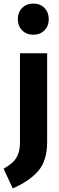

<svg xmlns="http://www.w3.org/2000/svg" viewBox="-66 -827 326 1067"><path d="M196 -38Q196 66 146.5 123Q97 180 5 220L-46 111Q-14 92 4.5 75Q23 58 34 31.5Q45 5 45 -36V-531H196ZM205 -720Q205 -683 181 -658.5Q157 -634 119 -634Q81 -634 57 -658.5Q33 -683 33 -720Q33 -758 57 -782.5Q81 -807 119 -807Q158 -807 181.5 -782.5Q205 -758 205 -720Z"/></svg>

Font: Fira Sans Extra Condensed
Style: Bold
Weight: 700
Width: 1
Designer: Carrois Corporate & Edenspiekermann AG
Foundry: Carrois Corporate GbR & Edenspiekermann AG
Version: Version 4.203